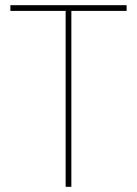

<svg xmlns="http://www.w3.org/2000/svg" viewBox="-20 -720 528 740"><path d="M233 0V-678H20V-700H468V-678H255V0Z"/></svg>

Font: Lexend Deca Thin
Style: Regular
Weight: 250
Designer: Bonnie Shaver-Troup, Thomas Jockin
Foundry: Lexend
Version: Version 1.007